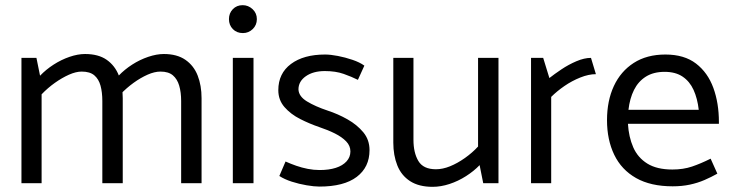

<svg xmlns="http://www.w3.org/2000/svg" viewBox="-20 -709 2835 743"><path d="M141 0V-344Q165 -369 192.5 -388.5Q220 -408 247 -420Q274 -432 296 -432Q328 -432 345 -417.5Q362 -403 369 -377.5Q376 -352 376 -318V0H455V-329Q455 -378 440 -416.5Q425 -455 393 -477.5Q361 -500 309 -500Q281 -500 249 -489Q217 -478 187.5 -459Q158 -440 135 -416L121 -485H63V0ZM446 -344Q470 -369 497 -388.5Q524 -408 551 -420Q578 -432 601 -432Q632 -432 649 -417.5Q666 -403 673.5 -377.5Q681 -352 681 -318V0H760V-329Q760 -378 745 -416.5Q730 -455 697.5 -477.5Q665 -500 614 -500Q586 -500 553.5 -489Q521 -478 491.5 -459Q462 -440 439 -416Z M961 0V-485H881V0ZM920 -581Q942 -581 958 -596.5Q974 -612 974 -635Q974 -658 957.5 -673.5Q941 -689 919 -689Q896 -689 881 -673.5Q866 -658 866 -635Q866 -612 881 -596.5Q896 -581 920 -581Z M1061 -28Q1081 -15 1109 -6Q1137 3 1166.5 8Q1196 13 1216 13Q1311 13 1360.5 -24.5Q1410 -62 1410 -128Q1410 -168 1386 -197Q1362 -226 1325 -247Q1288 -268 1248 -281Q1200 -297 1168 -316.5Q1136 -336 1135 -363Q1135 -394 1163.5 -414Q1192 -434 1237 -434Q1279 -434 1310 -423Q1341 -412 1365 -400L1390 -455Q1372 -468 1344 -477.5Q1316 -487 1287.5 -492.5Q1259 -498 1238 -498Q1155 -498 1106 -461.5Q1057 -425 1057 -360Q1057 -322 1081 -294.5Q1105 -267 1141.5 -248.5Q1178 -230 1216 -217Q1249 -206 1276 -192.5Q1303 -179 1319.5 -162Q1336 -145 1336 -123Q1336 -101 1321 -84.5Q1306 -68 1279.5 -59.5Q1253 -51 1217 -51Q1194 -51 1171 -55.5Q1148 -60 1126.5 -67.5Q1105 -75 1085 -84Z M1830 -485V-142Q1808 -118 1779 -97.5Q1750 -77 1721.5 -65.5Q1693 -54 1667 -54Q1618 -54 1599 -86Q1580 -118 1580 -168V-485H1502V-157Q1502 -108 1517.5 -69Q1533 -30 1567 -8Q1601 14 1654 14Q1686 14 1719.5 3Q1753 -8 1783.5 -27.5Q1814 -47 1836 -70L1850 0H1909V-485Z M2113 0V-334Q2135 -356 2164 -376Q2193 -396 2225.5 -409Q2258 -422 2286 -422L2267 -485Q2241 -485 2210.5 -472Q2180 -459 2152.5 -440.5Q2125 -422 2106 -407L2082 -485H2035V0Z M2762 -230V-237Q2762 -310 2740.5 -369Q2719 -428 2673.5 -463Q2628 -498 2555 -498Q2483 -498 2432.5 -465.5Q2382 -433 2355.5 -376Q2329 -319 2329 -244Q2329 -168 2357 -110Q2385 -52 2441.5 -20Q2498 12 2583 12Q2619 12 2649.5 5.5Q2680 -1 2706.5 -12.5Q2733 -24 2756 -37L2730 -95Q2692 -76 2658 -64.5Q2624 -53 2582 -53Q2522 -53 2485 -76Q2448 -99 2430.5 -139Q2413 -179 2410 -230ZM2412 -284Q2417 -328 2433.5 -361Q2450 -394 2479.5 -412.5Q2509 -431 2552 -431Q2594 -431 2621.5 -412.5Q2649 -394 2664 -361Q2679 -328 2684 -284Z"/></svg>

Font: Catamaran
Style: Regular
Weight: 400
Designer: Pria Ravichandran
Version: Version 2.000